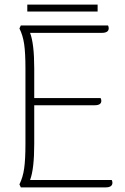

<svg xmlns="http://www.w3.org/2000/svg" viewBox="-20 -810 540 830"><path d="M466 -20Q466 -10 458.5 -5Q451 0 437 0H70L64 -13Q79 -43 84.5 -82Q90 -121 90 -188V-514Q90 -581 84.5 -619Q79 -657 64 -687L70 -700H447Q450 -694 450 -688Q450 -678 442.5 -673Q435 -668 421 -668H110Q128 -621 128 -514V-386H415Q418 -380 418 -374Q418 -355 389 -355H128V-188Q128 -79 110 -32H463Q466 -26 466 -20ZM98 -790H402V-760H98Z"/></svg>

Font: Thasadith
Style: Regular
Weight: 400
Designer: Cadson Demak Co.,Ltd.
Foundry: Cadson Demak Co.,Ltd.
Version: Version 1.000; ttfautohint (v1.6)